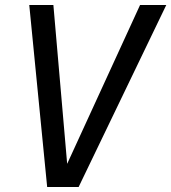

<svg xmlns="http://www.w3.org/2000/svg" viewBox="-20 -749 686 769"><path d="M168.9 0H294.9L646 -729H541L249 -92.8L193.8 -729H97.2Z"/></svg>

Font: Hack
Style: Oblique
Weight: 400
Italic angle: -12°
Monospace: yes
Designer: Christopher Simpkins
Foundry: Christopher Simpkins
Version: Version 2.010